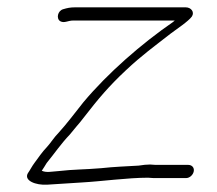

<svg xmlns="http://www.w3.org/2000/svg" viewBox="-20 -504 592 524"><path d="M493.6 -54H415.6C406.6 -54 398.6 -54 389.7 -55C380.7 -55 370.6 -54 358.2 -52C324.9 -50 292.8 -49 256.1 -45C209.5 -41 181.7 -42 138.9 -37C121.7 -36 107.1 -32 94 -38C99.1 -45 102.1 -51 107.3 -59C128.5 -85 146.7 -112 170.7 -137L188 -158C194.1 -165 202.7 -175 211.6 -187C248.1 -234 276.4 -268 323.4 -312C368.1 -354 400.7 -377 445.3 -412C461.2 -424 494.6 -446 503.7 -459C511.6 -471 501.7 -484 486.7 -484H185.7C170.7 -484 163.3 -482 152.9 -479C137.2 -475 132.7 -453 144.6 -446C155.7 -440 165 -448 180 -448H457L452.3 -444C366.2 -384.7 274.4 -304.8 207.6 -225C185.2 -197 162.3 -166 139.3 -141C127.4 -129 119.2 -115 108.3 -103C93.9 -88 85.9 -75 74.5 -60C66.9 -50 62.3 -40 55.9 -31C44.7 -11 77.7 2 109 0C139.3 -2 170.6 -4 203 -6C257.4 -9 328 -19 384 -19C392.9 -18 400.9 -18 409.9 -18H487.9C497.9 -18 507.3 -27 508.9 -37C510.4 -47 503.6 -54 493.6 -54Z"/></svg>

Font: CiSf OpenHand
Style: SquObl
Weight: 400
Foundry: Cannot Into Space Fonts
Version: Version 0.7892